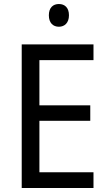

<svg xmlns="http://www.w3.org/2000/svg" viewBox="-20 -935 540 955"><path d="M273 -915C244 -915 223 -897 223 -859C223 -821 244 -802 273 -802C301 -802 323 -821 323 -859C323 -897 302 -915 273 -915ZM445 0V-78H176V-334H429V-411H176V-636H445V-714H88V0Z"/></svg>

Font: Noto Sans Armenian SemiCondensed
Style: Regular
Weight: 400
Width: 4
Designer: Monotype Design Team
Foundry: Monotype Imaging Inc.
Version: Version 2.008